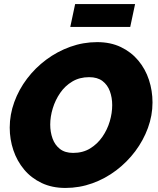

<svg xmlns="http://www.w3.org/2000/svg" viewBox="-20 -922 778 948"><path d="M303 6Q237 6 185.5 -18.5Q134 -43 99 -85Q64 -127 46 -180.5Q28 -234 28 -292Q28 -356 50.5 -418Q73 -480 113.5 -533.5Q154 -587 208.5 -627.5Q263 -668 327 -691Q391 -714 460 -714Q526 -714 577 -689.5Q628 -665 663 -623Q698 -581 715.5 -527.5Q733 -474 733 -416Q733 -352 710.5 -290.5Q688 -229 648 -175.5Q608 -122 554 -81Q500 -40 436 -17Q372 6 303 6ZM341 -167Q389 -167 425 -189Q461 -211 485.5 -246.5Q510 -282 522 -323Q534 -364 534 -403Q534 -440 522.5 -471.5Q511 -503 486 -522Q461 -541 420 -541Q373 -541 337 -519.5Q301 -498 277 -463Q253 -428 240.5 -387Q228 -346 228 -307Q228 -270 239.5 -238Q251 -206 276 -186.5Q301 -167 341 -167ZM327 -789 351 -902H647L623 -789Z"/></svg>

Font: Raleway Thin Black
Style: Italic
Weight: 900
Italic angle: -12°
Version: Version 4.026